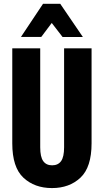

<svg xmlns="http://www.w3.org/2000/svg" viewBox="-20 -961 538 993"><path d="M43.5 -219.7Q43.5 -95.7 101.1 -42Q158.7 11.7 249 11.7Q338.9 11.7 396.2 -42.2Q453.6 -96.2 453.6 -219.7V-710.9H311.5V-199.2Q311.5 -149.4 295.9 -127.7Q280.3 -106 249.5 -106Q219.2 -106 203.6 -127.7Q188 -149.4 188 -199.2V-710.9H43.5ZM291.5 -941.4H202.6L88.4 -770H193.4L247.6 -842.3L303.7 -769.5H408.7Z"/></svg>

Font: Roboto Flex
Style: wght 700 wdth 25 opsz 34 GRAD 0.00 slnt 0.00 XTRA 468 XOPQ 96 YOPQ 79 YTLC 514 YTUC 712 YTAS 750 YTDE -203.00 YTFI 738
Weight: 700
Width: 1
Designer: Berlow after Robertson
Foundry: Google
Version: Version 3.100